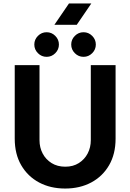

<svg xmlns="http://www.w3.org/2000/svg" viewBox="-20 -1076 752 1108"><path d="M356 12Q271 12 205.5 -23Q140 -58 102.5 -122.5Q65 -187 65 -276V-700H208V-267Q208 -225 226 -190.5Q244 -156 277.5 -135Q311 -114 357 -114Q402 -114 435 -135Q468 -156 486 -190.5Q504 -225 504 -267V-700H647V-276Q647 -187 609.5 -122.5Q572 -58 506.5 -23Q441 12 356 12ZM462 -748Q433 -748 412 -769Q391 -790 391 -819Q391 -848 412 -869Q433 -890 462 -890Q491 -890 512 -869Q533 -848 533 -819Q533 -790 512 -769Q491 -748 462 -748ZM249 -748Q220 -748 199 -769Q178 -790 178 -819Q178 -848 199 -869Q220 -890 249 -890Q278 -890 299 -869Q320 -848 320 -819Q320 -790 299 -769Q278 -748 249 -748ZM294 -933 378 -1056H507L423 -933Z"/></svg>

Font: MuseoModerno Thin SemiBold
Style: Regular
Weight: 600
Version: Version 1.003